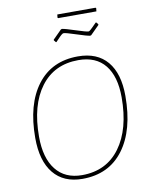

<svg xmlns="http://www.w3.org/2000/svg" viewBox="-96 -949 790 1023"><g transform="rotate(-10 299.5 -438.0)"><path d="M493 -881 496 -878 494 -861H287L284 -864L286 -881ZM483 -803 492 -792V-788L445 -741L439 -739Q423 -741 368 -759Q313 -777 302 -777Q299 -777 296 -775.5Q293 -774 288.5 -770Q284 -766 280 -762Q276 -758 269 -750.5Q262 -743 256 -737H253L244 -748V-752L291 -799L297 -801Q313 -799 368 -781Q423 -763 434 -763Q437 -763 440 -765Q443 -767 447.5 -771Q452 -775 456 -779Q460 -783 467 -790Q474 -797 480 -803ZM355 -642Q459 -642 513.5 -577Q568 -512 568 -391Q568 -206 489 -100.5Q410 5 267 5Q165 5 110.5 -62Q56 -129 56 -253Q56 -435 134.5 -538.5Q213 -642 355 -642ZM354 -622Q223 -622 150 -524.5Q77 -427 77 -256Q77 -141 126.5 -78Q176 -15 268 -15Q400 -15 473.5 -115Q547 -215 547 -387Q547 -500 498 -561Q449 -622 354 -622Z"/></g></svg>

Font: Alegreya Sans Thin
Style: Italic
Weight: 100
Italic angle: -7°
Designer: Juan Pablo del Peral
Foundry: Huerta Tipografica
Version: Version 2.007